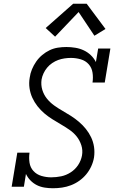

<svg xmlns="http://www.w3.org/2000/svg" viewBox="-20 -993 640 1021"><path d="M262 8Q262 8 262 8Q262 8 261 8Q239 8 217 4.5Q195 1 176 -8.5Q157 -18 142 -33.5Q127 -49 118 -68L107 0H42L72 -181H137Q133 -154 137 -128Q141 -102 158 -83.5Q175 -65 200.5 -57.5Q226 -50 252 -50Q279 -50 305.5 -55.5Q332 -61 356 -76.5Q380 -92 395.5 -115.5Q411 -139 416 -166Q421 -194 412.5 -220.5Q404 -247 387.5 -267.5Q371 -288 349 -303Q327 -318 304 -331.5Q281 -345 258.5 -359Q236 -373 216 -390Q196 -407 179.5 -428Q163 -449 152 -473Q141 -497 137 -524.5Q133 -552 138 -580Q141 -603 150 -624.5Q159 -646 172.5 -665.5Q186 -685 204.5 -700.5Q223 -716 244 -726Q265 -736 287.5 -739.5Q310 -743 333 -743Q357 -743 381 -739Q405 -735 426 -725Q447 -715 463.5 -699Q480 -683 490 -663L502 -735H567L537 -554H472Q476 -581 472 -607Q468 -633 451.5 -651.5Q435 -670 409.5 -677.5Q384 -685 357 -685Q341 -685 323.5 -682.5Q306 -680 289.5 -674Q273 -668 257.5 -657.5Q242 -647 230.5 -633Q219 -619 211.5 -603Q204 -587 201 -570Q197 -541 205 -515Q213 -489 229.5 -468.5Q246 -448 267.5 -432.5Q289 -417 312 -404Q335 -391 357.5 -376.5Q380 -362 400 -345Q420 -328 436.5 -307.5Q453 -287 464.5 -263Q476 -239 480 -212Q484 -185 480 -156Q476 -132 465.5 -109Q455 -86 439 -66.5Q423 -47 402 -32Q381 -17 357.5 -8Q334 1 310 4.5Q286 8 262 8ZM273 -798 223 -844 369 -973H441L541 -839L482 -803L398 -929Z"/></svg>

Font: Iosevka Slab LtExObl
Style: Regular
Weight: 300
Width: 7
Italic angle: -9°
Monospace: yes
Designer: Belleve Invis
Foundry: Belleve Invis
Version: Version 11.1.0; ttfautohint (v1.8.3)